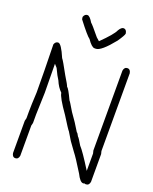

<svg xmlns="http://www.w3.org/2000/svg" viewBox="-155 -949 810 1015"><g transform="rotate(20 250.0 -441.0)"><path d="M62.5 -673.8Q79.6 -673.8 109.4 -603.5Q116.7 -596.2 156.2 -523.4Q184.1 -478 185.5 -470.7Q195.3 -464.8 222.7 -406.2Q225.1 -405.8 255.9 -353.5Q288.6 -309.1 316.4 -261.7Q320.3 -261.7 330.1 -242.2Q334 -241.2 357.4 -201.2Q378.9 -178.7 435.5 -87.9V-185.5Q435.5 -187.5 431.6 -201.2V-650.4Q435.1 -671.9 453.1 -671.9Q468.8 -671.9 472.7 -650.4V-212.9Q476.6 -199.2 476.6 -197.3V-41Q473.1 -19.5 455.1 -19.5Q450.7 -19.5 447.3 -21.5Q443.8 -19.5 439.5 -19.5Q422.4 -19.5 402.3 -60.5Q355 -137.2 337.9 -158.2L302.7 -207L275.4 -252Q270 -256.3 226.6 -326.2Q169.9 -406.2 168 -429.7Q145 -451.7 130.9 -486.3Q118.7 -503.9 99.6 -544.9L84 -562.5V-560.5Q85.9 -455.6 85.9 -400.4Q82 -297.9 82 -277.3V-228.5Q78.1 -214.8 78.1 -212.9V-43Q74.7 -21.5 56.6 -21.5Q41 -21.5 37.1 -43V-224.6Q37.1 -226.6 41 -240.2V-277.3Q41 -311.5 44.9 -386.7Q44.9 -493.2 41 -656.2Q47.4 -673.8 62.5 -673.8ZM158.2 -863.3Q170.9 -863.3 189.5 -832Q197.3 -826.7 244.1 -769.5L261.7 -753.9Q325.2 -816.4 335.9 -841.8Q348.6 -863.3 361.3 -863.3Q377 -863.3 380.9 -841.8V-839.8Q380.9 -831.1 353.5 -791Q289.1 -710.9 259.8 -710.9H252Q236.3 -710.9 210.9 -748Q194.8 -758.8 138.7 -832Q136.7 -839.8 136.7 -845.7Q143.1 -863.3 158.2 -863.3Z"/></g></svg>

Font: CEF Fonts CJK Mono
Style: Regular
Weight: 400
Designer: PartyBoss (派对大魔王)
Version: Release 2.25